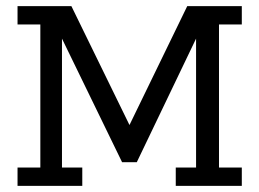

<svg xmlns="http://www.w3.org/2000/svg" viewBox="-20 -603 842 623"><path d="M36.9 0V-59.3H110.9V-523.7H36.9V-583H211.7L407.2 -182.9H393.1L587.5 -583H764.6V-523.7H690.6V-59.3H764.6V0H550.3V-59.3H616.2V-477.7L423.8 -76.6H376.2L181.1 -477.7V-59.3H247V0Z"/></svg>

Font: Rokkitt SemiBold
Style: Regular
Weight: 600
Designer: Vernon Adams
Foundry: Vernon Adams
Version: Version 3.103